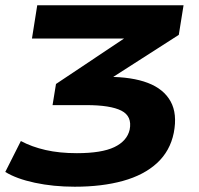

<svg xmlns="http://www.w3.org/2000/svg" viewBox="-55 -516 755 727"><path d="M228 191Q147 191 77 176Q7 161 -35 135L24 18Q65 40 117.5 52Q170 64 236 64Q330 64 378 41Q426 18 436 -25Q446 -76 404.5 -97Q363 -118 272 -118H144L157 -198L470 -407L460 -370H66L86 -496H640L622 -384L332 -198L283 -225H353Q445 -225 505 -202Q565 -179 591 -132Q617 -85 603 -13Q589 56 539.5 101.5Q490 147 410.5 169Q331 191 228 191Z"/></svg>

Font: Nunito Sans 10pt Expanded ExtraBold
Style: Italic
Weight: 800
Width: 7
Italic angle: -9°
Designer: Vernon Adams
Foundry: Vernon Adams
Version: Version 3.101;gftools[0.9.27]